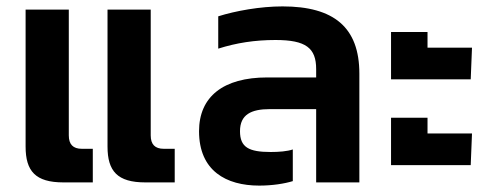

<svg xmlns="http://www.w3.org/2000/svg" viewBox="-20 -570 1528 600"><path d="M178 0H270V-105H236C208 -105 195 -119 195 -147V-540H60V-112C60 -35 91 0 178 0ZM434 0H526V-105H492C464 -105 451 -119 451 -147V-540H316V-112C316 -35 347 0 434 0Z M790 10C831 10 869 4 895 -4V-103C878 -97 851 -95 826 -95C757 -95 730 -110 730 -160C730 -212 765 -229 823 -229H968V0H1103V-340C1103 -484 1024 -550 863 -550C793 -550 716 -536 662 -519V-418C719 -436 776 -445 841 -445C936 -445 968 -420 968 -354V-328H815C678 -328 602 -268 602 -160C602 -36 687 10 790 10Z M1202 -322H1451L1455 -421H1316V-470H1202ZM1202 -54H1451L1455 -153H1316V-202H1202Z"/></svg>

Font: Kanit Medium
Style: Regular
Weight: 500
Designer: Katatrad Team
Foundry: CadsonDemak
Version: Version 1.000;PS 001.000;hotconv 1.0.88;makeotf.lib2.5.64775